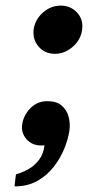

<svg xmlns="http://www.w3.org/2000/svg" viewBox="-20 -521 373 685"><path d="M32 144Q32 144 33 133Q34 122 35.5 111.5Q37 101 37 101Q37 101 51 96.5Q65 92 84 81Q103 70 119 49.5Q135 29 139 -3Q137 -2 133.5 -2Q130 -2 127 -2Q94 -2 74.5 -24.5Q55 -47 59 -76Q63 -108 87.5 -134Q112 -160 149 -160Q182 -160 200 -144.5Q218 -129 224.5 -105.5Q231 -82 228 -58Q224 -28 210.5 6.5Q197 41 173 72.5Q149 104 114 124Q79 144 32 144ZM176 -329Q140 -329 118 -354.5Q96 -380 100 -416Q105 -451 133 -476Q161 -501 197 -501Q232 -501 255 -476Q278 -451 273 -416Q269 -380 240 -354.5Q211 -329 176 -329Z"/></svg>

Font: Inclusive Sans
Style: Bold Italic
Weight: 700
Italic angle: -7°
Designer: Olivia King
Foundry: Olivia King
Version: Version 2.004